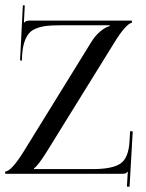

<svg xmlns="http://www.w3.org/2000/svg" viewBox="-20 -668 560 738"><path d="M0 0V-8.8Q23.4 -8.8 71.8 -86.9L331.1 -506.8Q344.7 -529.3 364.5 -546.4Q384.3 -563.5 401.9 -567.9V-570.8H210Q179.2 -570.8 158.4 -568.4Q137.7 -565.9 119.4 -558.8Q101.1 -551.8 90.6 -538.8Q80.1 -525.9 73.5 -505.4Q66.9 -484.9 64.9 -455.1L64 -435.1L57.1 -436L67.9 -647.9L75.2 -647L71.8 -580.1Q77.1 -585.4 81.8 -587.2Q86.4 -588.9 98.1 -588.9H486.8V-580.1Q477.5 -580.1 459.7 -560.5Q441.9 -541 418 -502L159.2 -84Q126.5 -31.7 110.8 -21V-18.1H336.9Q412.1 -18.1 443.4 -39.6Q474.6 -61 478 -127L480 -163.6L490.2 -163.1L478 49.8L467.8 49.3L471.2 -7.8H470.2Q464.8 -2.4 461.2 -1.2Q457.5 0 445.8 0Z"/></svg>

Font: FoglihtenNo07calt
Style: Regular
Weight: 500
Designer: gluk (gluksza@wp.pl)
Foundry: gluk (gluksza@wp.pl)
Version: Version 0.844